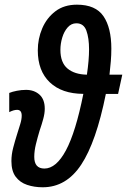

<svg xmlns="http://www.w3.org/2000/svg" viewBox="-20 -791 543 821"><path d="M162.6 9.8Q126.5 9.8 95.9 -0.5Q65.4 -10.7 47.1 -35.2Q28.8 -59.6 28.8 -102.1Q28.8 -130.4 36.4 -159.2Q43.9 -188 52.7 -215.8Q60.1 -239.3 66.4 -259.8Q72.8 -280.3 72.8 -296.4Q72.8 -321.3 53.2 -321.3Q38.6 -321.3 19.5 -311.5V-393.6Q32.2 -398.9 52 -402.8Q71.8 -406.7 91.3 -406.7Q126 -406.7 148.7 -386.5Q171.4 -366.2 171.4 -326.2Q171.4 -306.2 164.8 -282Q158.2 -257.8 149.4 -232.4Q140.6 -203.1 133.5 -174.3Q126.5 -145.5 126.5 -120.1Q126.5 -70.3 169.9 -70.3Q220.2 -70.3 262 -148.2Q303.7 -226.1 336.4 -389.6Q244.1 -390.1 192.9 -439Q141.6 -487.8 141.6 -575.7Q141.6 -625 160.6 -669.7Q179.7 -714.4 216.8 -742.7Q253.9 -771 309.1 -771Q388.7 -771 422.4 -721.7Q456.1 -672.4 456.1 -583Q456.1 -555.7 453.9 -529.1Q451.7 -502.4 448.2 -471.7H502.9L484.9 -389.2H432.6Q391.1 -183.1 327.1 -86.7Q263.2 9.8 162.6 9.8ZM351.6 -471.7Q360.8 -534.2 360.8 -580.1Q360.8 -628.4 349.4 -659.9Q337.9 -691.4 306.6 -691.4Q284.7 -691.4 269.3 -673.8Q253.9 -656.2 246.1 -630.1Q238.3 -604 238.3 -577.6Q238.3 -523.4 268.6 -498Q298.8 -472.7 351.6 -471.7Z"/></svg>

Font: Open Sans Condensed SemiBold
Style: Italic
Weight: 600
Width: 3
Italic angle: -12°
Designer: Monotype Design Team
Foundry: Monotype Imaging Inc.
Version: Version 3.000; ttfautohint (v1.8.4)